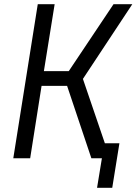

<svg xmlns="http://www.w3.org/2000/svg" viewBox="-20 -750 647 910"><path d="M43 0H123L177 -343H298L413 0H463L440 140H512L546 -71H477L373 -376L607 -730H518L306 -413H188L239 -730H159Z"/></svg>

Font: JetBrains Mono Light
Style: Italic
Weight: 336
Italic angle: -9°
Monospace: yes
Designer: Philipp Nurullin, Konstantin Bulenkov
Foundry: JetBrains
Version: Version 2.305